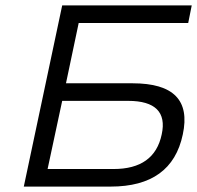

<svg xmlns="http://www.w3.org/2000/svg" viewBox="-20 -690 729 710"><path d="M68 0H389C540 0 629 -64 656 -193C683 -319 622 -382 470 -382H224L271 -605H676L689 -670H210ZM156 -65 210 -317H454C554 -317 596 -275 578 -193C560 -107 500 -65 400 -65Z"/></svg>

Font: LT Wave Text Light Italic
Style: Regular
Weight: 300
Designer: Daniel Lyons
Version: Version 2.5 (Glyphs App)